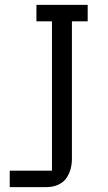

<svg xmlns="http://www.w3.org/2000/svg" viewBox="-20 -770 446 790"><path d="M20 0V-67.9H193.8V-682.1H129.9V-750H340.8V-682.1H275.9V-117.2Q275.9 -95.2 270.8 -75.7Q265.6 -56.2 254.2 -38.6Q242.7 -21 220.9 -10.5Q199.2 0 168.9 0Z"/></svg>

Font: Kelly Slab
Style: Regular
Weight: 400
Designer: Denis Masharov
Foundry: Denis Masharov
Version: Version 1.001